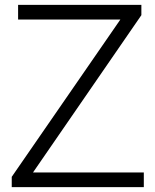

<svg xmlns="http://www.w3.org/2000/svg" viewBox="-20 -765 635 785"><path d="M28 0V-42L472 -685H54V-745H558V-703L115 -60H568V0Z"/></svg>

Font: Plus Jakarta Sans Light
Style: Regular
Weight: 300
Designer: Gumpita Rahayu
Foundry: Tokotype
Version: Version 2.006; ttfautohint (v1.8.4.7-5d5b)